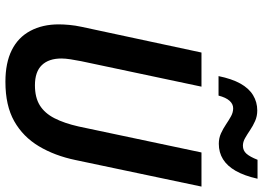

<svg xmlns="http://www.w3.org/2000/svg" viewBox="-151 -810 971 709"><g transform="rotate(90 334.5 -455.5)"><path d="M282 10Q212 10 165 -13.5Q118 -37 94 -82Q70 -127 70 -187Q70 -204 72 -226Q74 -248 79 -271L174 -714H300L206 -270Q202 -250 199 -230.5Q196 -211 196 -197Q196 -150 220.5 -124.5Q245 -99 295 -99Q340 -99 369 -117Q398 -135 416.5 -171Q435 -207 447 -260L543 -714H669L571 -249Q555 -172 520 -113.5Q485 -55 427.5 -22.5Q370 10 282 10ZM261 -777Q271 -826 288.5 -857.5Q306 -889 331.5 -904.5Q357 -920 388 -920Q409 -920 427 -912Q445 -904 460.5 -893.5Q476 -883 490 -875Q504 -867 518 -867Q536 -867 547.5 -880Q559 -893 570 -921H640Q629 -872 611 -840.5Q593 -809 568 -793.5Q543 -778 511 -778Q490 -778 472.5 -786Q455 -794 439.5 -804.5Q424 -815 409.5 -823Q395 -831 380 -831Q364 -831 352 -817.5Q340 -804 333 -777Z"/></g></svg>

Font: Noto Sans Display SemiBold
Style: Italic
Weight: 600
Italic angle: -12°
Designer: Monotype Design Team
Foundry: Monotype Imaging Inc.
Version: Version 2.003